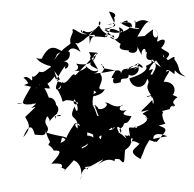

<svg xmlns="http://www.w3.org/2000/svg" viewBox="-65 -975 1182 1168"><g transform="rotate(5 526.0 -390.5)"><path d="M605 -516C607 -497 592 -508 616 -509C610 -470 622 -472 662 -487C653 -530 711 -491 706 -538C729 -517 793 -564 748 -606L693 -564C720 -611 791 -592 748 -611C791 -607 800 -571 766 -594C765 -590 700 -546 762 -595C698 -557 661 -591 658 -531C665 -590 586 -532 494 -527C548 -543 500 -560 453 -653C513 -651 530 -667 465 -609C455 -638 495 -650 482 -603C440 -568 500 -566 520 -549C479 -514 417 -596 445 -559C410 -526 407 -537 361 -529C385 -528 413 -550 381 -576C477 -566 495 -609 500 -654C475 -619 426 -555 382 -504C364 -534 342 -444 311 -454C306 -478 301 -404 314 -383C328 -462 296 -456 279 -458C254 -377 302 -415 305 -452C292 -435 262 -495 253 -520C310 -456 291 -468 264 -468C330 -453 295 -383 270 -426C339 -333 310 -330 320 -341C335 -335 320 -366 415 -340C406 -315 375 -334 390 -359C425 -320 420 -253 394 -315C359 -219 421 -277 425 -183C385 -212 430 -232 441 -193C463 -157 408 -271 456 -150C488 -185 534 -144 553 -140C598 -176 597 -174 667 -242C609 -231 621 -191 677 -182C638 -241 703 -209 689 -180C673 -209 679 -196 699 -221C707 -266 717 -212 745 -287C744 -289 658 -281 714 -321C632 -296 688 -367 685 -348C628 -319 601 -366 577 -354C621 -345 536 -276 521 -340C516 -270 573 -334 501 -332C536 -328 517 -316 546 -271C532 -263 535 -290 504 -333C492 -396 522 -440 482 -443C520 -396 543 -433 473 -379C504 -386 558 -400 568 -436C492 -419 576 -483 532 -527C588 -581 513 -583 538 -587L548 -563L624 -555ZM234 -412C237 -432 182 -453 248 -453C168 -456 200 -389 258 -488C275 -445 275 -498 318 -559C301 -507 377 -578 302 -585C360 -585 338 -697 310 -617C331 -648 334 -691 402 -649C354 -735 338 -700 381 -699C433 -731 423 -742 448 -752C470 -748 507 -754 545 -751C564 -793 557 -727 540 -768C536 -778 543 -740 572 -804C615 -813 656 -761 627 -823C640 -766 672 -807 621 -819C640 -783 624 -715 572 -756C589 -766 666 -679 655 -739C595 -666 699 -689 696 -682C677 -674 754 -652 744 -710C730 -735 746 -704 781 -652C755 -682 795 -730 797 -680C819 -707 775 -619 844 -641C874 -609 870 -596 849 -551C814 -536 881 -607 828 -574C825 -601 864 -636 874 -650C923 -654 863 -678 861 -641C913 -583 907 -594 833 -637C822 -635 867 -630 805 -599C823 -583 796 -548 712 -515C728 -455 810 -447 820 -522C851 -490 795 -488 855 -422C815 -402 819 -422 855 -420C851 -400 889 -411 885 -448C872 -410 897 -430 834 -423C885 -428 873 -332 862 -396C796 -311 773 -309 849 -335C778 -289 827 -318 840 -283C868 -276 836 -277 825 -291C876 -268 784 -224 762 -217C774 -236 810 -216 759 -218C727 -219 733 -219 747 -164C706 -194 768 -156 713 -168C717 -160 750 -128 686 -179C745 -125 706 -178 635 -197C661 -242 651 -172 585 -195C548 -197 585 -152 569 -130C509 -214 514 -121 546 -116C518 -163 444 -149 498 -113C497 -64 469 -87 370 3C492 -21 457 -103 453 -69C532 -106 534 -168 440 -132C472 -106 462 -125 488 -104C489 -194 483 -172 407 -216C338 -99 379 -114 320 -82C348 -86 309 -153 373 -99C362 -140 342 -119 239 -142C265 -189 204 -179 234 -242C278 -203 215 -187 295 -266C264 -263 293 -209 285 -245C324 -272 333 -243 276 -248C322 -286 281 -322 283 -312C269 -386 181 -347 245 -330C214 -403 191 -435 168 -429C182 -450 157 -444 181 -411H239ZM120 -412C78 -315 50 -291 137 -307C68 -363 140 -312 43 -302C67 -317 136 -303 156 -313C172 -320 127 -279 134 -283C174 -302 159 -293 101 -226C116 -198 155 -172 100 -102C135 -219 162 -143 168 -124C211 -125 254 -113 222 -181C267 -45 305 -53 338 -74C297 -103 346 -141 281 -120C241 -36 254 -93 292 -37C342 -45 340 -29 284 44C345 33 356 42 348 63C309 57 395 64 364 83C402 34 447 -24 410 9C448 15 481 55 470 128C470 31 514 66 488 46C525 37 508 48 546 16C482 65 516 69 499 55C622 -29 608 -23 566 26C637 -44 681 9 666 -5C669 -8 654 -25 696 -19C737 23 721 -25 724 -79C784 -126 734 -151 764 -154C757 -87 733 -164 808 -124C780 -86 737 -71 822 -32C850 -111 827 -73 877 -175C826 -180 867 -211 798 -143C819 -170 874 -149 905 -142C870 -169 891 -212 972 -184C877 -160 869 -155 911 -144C967 -225 986 -229 894 -249C887 -238 876 -228 954 -259C909 -321 943 -358 932 -315C912 -393 952 -332 896 -330C960 -341 902 -327 973 -350C974 -385 1024 -370 983 -365C1039 -384 952 -373 1013 -426C1011 -431 969 -437 987 -442C1009 -498 950 -522 922 -511C930 -554 975 -599 929 -574C934 -571 921 -608 983 -564C985 -617 968 -570 1052 -555C987 -586 1026 -599 974 -655C983 -697 926 -624 932 -652C873 -662 933 -696 918 -699C881 -723 911 -688 915 -642C967 -700 928 -688 888 -716C907 -737 923 -782 879 -763C834 -729 891 -789 840 -826C896 -776 822 -746 830 -825C758 -766 809 -786 738 -772C763 -824 787 -888 812 -861C739 -907 711 -823 714 -872C724 -862 717 -805 721 -825C785 -828 712 -798 626 -848C691 -841 683 -890 630 -842C716 -883 702 -804 693 -832C690 -813 611 -754 535 -802C632 -826 602 -847 550 -831C613 -830 589 -873 580 -889C552 -841 641 -901 553 -909C584 -844 628 -829 535 -793C565 -788 609 -729 596 -766C546 -757 502 -810 527 -787C473 -832 510 -865 507 -828C448 -756 432 -748 476 -761C493 -739 459 -771 453 -702C448 -770 432 -750 478 -794C408 -736 404 -824 404 -742C406 -818 363 -761 433 -761C391 -746 341 -803 341 -776C355 -764 322 -733 337 -697C329 -679 296 -674 246 -585C285 -670 225 -590 288 -644C235 -670 202 -675 165 -575C205 -604 157 -575 135 -592C169 -544 272 -542 232 -552C213 -537 279 -483 296 -576C199 -541 205 -497 164 -508C179 -531 128 -448 120 -481C135 -411 103 -491 70 -462C102 -447 95 -415 154 -409C101 -364 195 -424 141 -453L77 -418Z"/></g></svg>

Font: Hussar Lance
Style: ExBdObl
Weight: 700
Foundry: Cannot Into Space Fonts, PlusOne Fonts
Version: Version 2.270